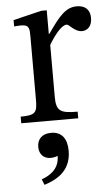

<svg xmlns="http://www.w3.org/2000/svg" viewBox="-54 -525 489 839"><g transform="rotate(-5 190.0 -105.5)"><path d="M183 -482H159L35 -452V-424C35 -424 46 -426 66 -426C102 -426 102 -408 102 -372V-97C102 -41 95 -29 29 -29V0H279V-29C204 -29 185 -39 185 -102V-330C209 -370 241 -412 264 -412C276 -412 296 -378 329 -378C351 -378 373 -394 373 -432C373 -466 354 -488 315 -488C267 -488 237 -453 186 -379H183ZM107 277C148 263 225 235 225 138C225 86 203 53 155 53C113 53 94 78 94 110C94 143 115 162 144 162C154 162 164 160 175 156C175 214 133 239 97 252Z"/></g></svg>

Font: STIX Two Math
Style: Regular
Weight: 400
Designer: Ross Mills, John Hudson & Paul Hanslow, Tiro Typeworks Ltd; with portions MicroPress Inc., with additions and correction
Foundry: Tiro Typeworks Ltd
Version: Version 2.02 b142